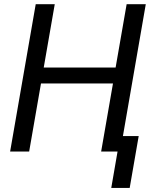

<svg xmlns="http://www.w3.org/2000/svg" viewBox="-20 -731 772 926"><path d="M683.1 -710.9H590.8L537.6 -405.3H190.9L244.1 -710.9H152.3L28.8 0H120.6L177.7 -328.6H524.9L467.8 0H546.9L516.6 175.3H605.5L648.9 -74.7H572.8Z"/></svg>

Font: Roboto
Style: Italic
Weight: 400
Italic angle: -12°
Designer: Google
Version: Version 2.137; 2017